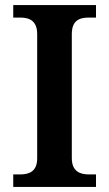

<svg xmlns="http://www.w3.org/2000/svg" viewBox="-20 -734 428 754"><path d="M32 0H357V-49H329C293 -49 262 -62 262 -113V-600C262 -653 291 -665 329 -665H357V-714H32V-665H59C95 -665 126 -653 126 -600V-112C126 -61 95 -49 59 -49H32Z"/></svg>

Font: Noto Serif Gurmukhi SemiBold
Style: Regular
Weight: 600
Designer: Vaibhav Singh and the Monotype Design Team
Foundry: Monotype Imaging Inc.
Version: Version 2.004